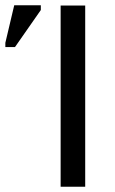

<svg xmlns="http://www.w3.org/2000/svg" viewBox="-32 -709 436 729"><path d="M291.5 -688V0H198.2V-688ZM123 -670.9 24.9 -530.3H-11.7V-546.4L22 -689H123Z"/></svg>

Font: Arimo
Style: Regular
Weight: 400
Designer: Steve Matteson
Foundry: Monotype Imaging Inc.
Version: Version 1.33